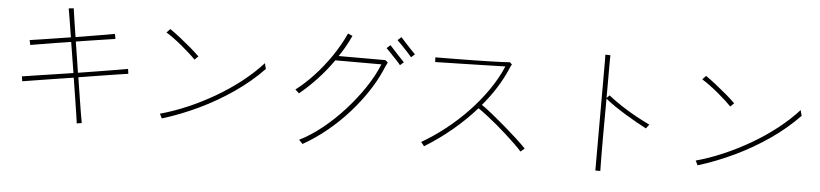

<svg xmlns="http://www.w3.org/2000/svg" viewBox="-48 -1086 6096 1428"><g transform="rotate(5 3000.0 -372.5)"><path d="M900 -354Q870 -350 813.5 -341Q757 -332 684 -320.5Q611 -309 532 -296Q544 -221 554.5 -153.5Q565 -86 573.5 -35Q582 16 587 41L550 47Q547 21 539 -30Q531 -81 520.5 -148.5Q510 -216 498 -290Q425 -279 354 -267.5Q283 -256 222 -246.5Q161 -237 119 -230L113 -266Q156 -273 216.5 -282Q277 -291 348.5 -302Q420 -313 493 -324Q483 -383 474 -441.5Q465 -500 456 -553Q395 -544 336.5 -534.5Q278 -525 231 -517Q184 -509 155 -504L147 -540Q176 -544 224 -551.5Q272 -559 330.5 -568Q389 -577 451 -587Q438 -666 429 -723.5Q420 -781 416 -800L453 -804Q455 -786 464 -728.5Q473 -671 485 -592Q546 -602 603 -611.5Q660 -621 705 -628.5Q750 -636 775 -641L782 -604Q755 -600 709.5 -593Q664 -586 607.5 -577.5Q551 -569 490 -559Q499 -505 508 -446.5Q517 -388 526 -329Q605 -342 678 -353.5Q751 -365 808 -375Q865 -385 895 -390Z M1916 -479Q1822 -381 1702 -298Q1582 -215 1448 -151Q1314 -87 1177 -45L1160 -79Q1259 -106 1361.5 -150Q1464 -194 1563 -251.5Q1662 -309 1749.5 -377.5Q1837 -446 1905 -521ZM1408 -528 1381 -502Q1364 -520 1336.5 -545Q1309 -570 1276.5 -597Q1244 -624 1212.5 -647Q1181 -670 1156 -685L1182 -713Q1216 -690 1258 -657Q1300 -624 1340 -590Q1380 -556 1408 -528Z M2815 -606Q2808 -593 2801 -577Q2794 -561 2787 -545Q2753 -466 2697.5 -382.5Q2642 -299 2570 -218.5Q2498 -138 2413 -68.5Q2328 1 2236 53L2208 24Q2293 -18 2378 -86.5Q2463 -155 2539 -239Q2615 -323 2675 -413Q2735 -503 2769 -588H2425Q2369 -508 2304.5 -439.5Q2240 -371 2177 -320L2148 -346Q2213 -395 2279 -465.5Q2345 -536 2403 -620.5Q2461 -705 2502 -795L2536 -780Q2499 -698 2447 -622H2796ZM3011 -684 2984 -660Q2971 -676 2950 -698.5Q2929 -721 2908 -743Q2887 -765 2873 -778L2900 -803Q2914 -787 2934.5 -764.5Q2955 -742 2976 -720Q2997 -698 3011 -684ZM2934 -618 2907 -594Q2895 -610 2873.5 -632.5Q2852 -655 2831 -677Q2810 -699 2797 -712L2824 -736Q2838 -721 2858.5 -698.5Q2879 -676 2899.5 -654Q2920 -632 2934 -618Z M3885 -57 3856 -32Q3837 -54 3805.5 -84.5Q3774 -115 3736 -149.5Q3698 -184 3658 -217.5Q3618 -251 3581.5 -279Q3545 -307 3517 -326Q3437 -235 3340.5 -154.5Q3244 -74 3138 -9L3114 -39Q3204 -91 3291 -159.5Q3378 -228 3454 -308Q3530 -388 3590.5 -475.5Q3651 -563 3689 -653Q3653 -652 3598.5 -650.5Q3544 -649 3482 -647.5Q3420 -646 3359 -644.5Q3298 -643 3247 -642Q3196 -641 3166 -640L3164 -675Q3192 -675 3238.5 -675.5Q3285 -676 3341 -676.5Q3397 -677 3455.5 -678Q3514 -679 3567.5 -680.5Q3621 -682 3661 -683.5Q3701 -685 3720 -687L3736 -672Q3731 -665 3726.5 -654.5Q3722 -644 3717 -632Q3653 -486 3540 -353Q3577 -328 3625 -289Q3673 -250 3723 -207Q3773 -164 3816 -124.5Q3859 -85 3885 -57Z M4793 -315 4770 -285Q4739 -301 4698 -324Q4657 -347 4613.5 -373.5Q4570 -400 4529.5 -427.5Q4489 -455 4459 -480Q4459 -410 4458.5 -333.5Q4458 -257 4458 -183.5Q4458 -110 4458.5 -47Q4459 16 4460 60H4423Q4423 14 4423 -53Q4423 -120 4423 -198Q4423 -276 4423 -356Q4423 -436 4423 -509Q4423 -566 4423 -615Q4423 -664 4423 -698Q4423 -736 4423 -762.5Q4423 -789 4422 -805L4460 -804Q4459 -787 4459 -761.5Q4459 -736 4459 -698V-485L4480 -506Q4527 -469 4581 -433.5Q4635 -398 4690 -368Q4745 -338 4793 -315Z M5916 -479Q5822 -381 5702 -298Q5582 -215 5448 -151Q5314 -87 5177 -45L5160 -79Q5259 -106 5361.5 -150Q5464 -194 5563 -251.5Q5662 -309 5749.5 -377.5Q5837 -446 5905 -521ZM5408 -528 5381 -502Q5364 -520 5336.5 -545Q5309 -570 5276.5 -597Q5244 -624 5212.5 -647Q5181 -670 5156 -685L5182 -713Q5216 -690 5258 -657Q5300 -624 5340 -590Q5380 -556 5408 -528Z"/></g></svg>

Font: Zen Kaku Gothic Antique Light
Style: Regular
Weight: 300
Designer: Yoshimichi Ohira
Foundry: Positype
Version: Version 1.001